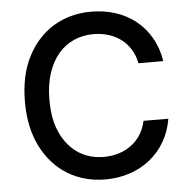

<svg xmlns="http://www.w3.org/2000/svg" viewBox="-53 -789 841 852"><g transform="rotate(-5 367.5 -363.5)"><path d="M56.5 -363.6Q56.5 -480.5 99.1 -563.9Q120.4 -605.8 149.9 -638.1Q179.3 -670.5 215.6 -692.5Q251.8 -714.5 294.2 -725.9Q336.6 -737.2 383.5 -737.2Q441.1 -737.2 491.7 -720.9Q542.3 -704.5 581.7 -673.1Q621.1 -641.7 647.7 -595.9Q674.4 -550.1 683.9 -490.8H573.2Q566.4 -526.3 549.4 -553.6Q532.3 -581 507.5 -599.4Q482.6 -617.9 451.2 -627.5Q419.7 -637.1 384.6 -637.1Q337.7 -637.1 297.6 -619.1Q257.5 -601.2 228.2 -566.6Q198.9 -532 182.2 -480.8Q165.5 -429.7 165.5 -363.6Q165.5 -318.5 172.4 -281.8Q179.3 -245 194.2 -213.8Q208.8 -183.2 228.5 -160.2Q248.2 -137.1 272.5 -121.4Q296.9 -105.8 324.9 -98Q353 -90.2 384.2 -90.2Q419 -90.2 450.1 -99.6Q481.2 -109 506.2 -127.3Q531.2 -145.6 548.7 -172.6Q566.1 -199.6 573.2 -234.4L683.9 -234Q674.7 -177.6 648.1 -132.3Q621.4 -87 581.7 -55.4Q541.9 -23.8 491.3 -6.9Q440.7 9.9 383.5 9.9Q336.3 9.9 294 -1.4Q251.8 -12.8 215.6 -34.8Q179.3 -56.8 149.9 -89.3Q120.4 -121.8 99.1 -163.7Q56.5 -247.5 56.5 -363.6Z"/></g></svg>

Font: Inter P Medium
Style: Regular
Weight: 500
Designer: Rasmus Andersson
Foundry: rsms
Version: Version 3.018;git-588b23468